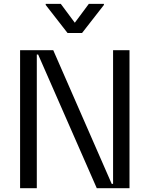

<svg xmlns="http://www.w3.org/2000/svg" viewBox="-20 -992 789 1012"><path d="M576 -727.3H662.6V0H490.1L181.1 -704.5H174V0H85.9V-727.3H260.7L568.9 -22.7H576ZM220.9 -971.6H300.4L374.3 -872.2L448.2 -971.6H527.7V-965.9L412.6 -818.2H335.9L220.9 -965.9Z"/></svg>

Font: Riot Sans
Style: Regular
Weight: 400
Designer: Rasmus Andersson
Foundry: rsms
Version: Version 4.001